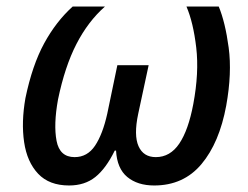

<svg xmlns="http://www.w3.org/2000/svg" viewBox="-20 -559 760 589"><path d="M192 10Q131 10 97 -26Q63 -62 54 -123Q45 -184 58 -258Q79 -359 115.5 -426Q152 -493 203 -539H302Q250 -493 214.5 -424Q179 -355 158 -254Q144 -177 153.5 -127Q163 -77 209 -77Q248 -77 271.5 -112Q295 -147 309 -210L340 -359H436L404 -210Q390 -144 405 -110.5Q420 -77 458 -77Q502 -77 530 -118.5Q558 -160 573 -240Q591 -336 582 -413Q573 -490 552 -539H651Q671 -491 681.5 -413Q692 -335 674 -235Q653 -121 598 -55.5Q543 10 453 10Q402 10 370.5 -16Q339 -42 336 -97H332Q305 -42 272.5 -16Q240 10 192 10Z"/></svg>

Font: Noto Sans SemiCondensed Medium
Style: Italic
Weight: 500
Width: 4
Italic angle: -12°
Designer: Monotype Design Team
Foundry: Monotype Imaging Inc.
Version: Version 2.013; ttfautohint (v1.8.4.7-5d5b)